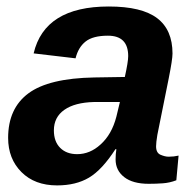

<svg xmlns="http://www.w3.org/2000/svg" viewBox="-20 -558 596 588"><path d="M435.5 4.9Q386.7 4.9 360.4 -15.6Q334 -36.1 334 -69.8Q334 -86.4 336.4 -101.1H333.5Q292.5 -37.6 252.4 -13.9Q212.4 9.8 154.8 9.8Q86.4 9.8 45.7 -31Q4.9 -71.8 4.9 -135.7Q4.9 -226.1 67.1 -272.2Q129.4 -318.4 269 -320.8L362.3 -322.3Q372.6 -368.7 372.6 -386.2Q372.6 -448.7 310.5 -448.7Q264.6 -448.7 242.2 -430.9Q219.7 -413.1 211.4 -379.4L83 -394.5Q116.7 -538.1 313 -538.1Q414.1 -538.1 461.2 -502.4Q508.3 -466.8 508.3 -394Q508.3 -376 496.6 -317.4L461.9 -145Q458 -121.6 458 -109.9Q458 -89.8 471.7 -84Q485.4 -78.1 496.6 -78.1Q512.7 -78.1 526.9 -81.5L520 -5.9Q499.5 2 478.5 3.4Q457.5 4.9 435.5 4.9ZM145 -158.7Q145 -124.5 164.3 -105.2Q183.6 -85.9 216.3 -85.9Q255.4 -85.9 287.6 -115.2Q322.3 -146 336.4 -200.7L347.2 -245.6H268.1Q209 -244.1 177.2 -221.7Q145 -199.2 145 -158.7Z"/></svg>

Font: Arimo
Style: Bold Italic
Weight: 700
Italic angle: -12°
Designer: Steve Matteson
Foundry: Monotype Imaging Inc.
Version: Version 1.33